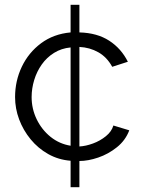

<svg xmlns="http://www.w3.org/2000/svg" viewBox="-20 -665 601 805"><path d="M276 120V9Q225 5 182.3 -19Q139.6 -43 108.4 -81Q77.2 -119 60.2 -164.5Q43.2 -210 43.2 -258Q43.2 -326 71.5 -385.3Q99.8 -444.6 152.1 -483.6Q204.5 -522.6 276 -529.1V-645H312.9V-529.1Q387.4 -527.1 437.8 -494.4Q488.3 -461.7 516.1 -406.1L450.5 -384.9Q428.2 -425.7 392.2 -445.9Q356.2 -466.2 312.9 -468.2V-50.9Q339.6 -52.3 369.8 -63.4Q399.9 -74.4 424 -94Q448.1 -113.5 455.4 -138.8L522 -118.6Q506.2 -76.5 470.1 -47.6Q433.9 -18.7 391.7 -4.4Q349.5 10 312.9 10V120ZM112.6 -258Q112.6 -209 133.7 -165.1Q154.9 -121.2 191.9 -91.3Q229 -61.5 276 -54V-466.1Q237.3 -462.4 206.8 -443.4Q176.2 -424.4 155.2 -394.8Q134.2 -365.1 123.4 -329.5Q112.6 -293.9 112.6 -258Z"/></svg>

Font: Raleway Thin
Style: Regular
Weight: 100
Designer: Matt McInerney, Pablo Impallari, Rodrigo Fuenzalida
Foundry: Matt McInerney, Pablo Impallari, Rodrigo Fuenzalida
Version: Version 4.026